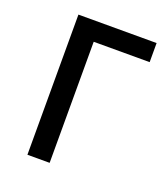

<svg xmlns="http://www.w3.org/2000/svg" viewBox="-105 -613 605 690"><g transform="rotate(20 197.0 -268.0)"><path d="M78 0V-536H377V-463H163V0Z"/></g></svg>

Font: Noto Sans SemiCondensed
Style: Regular
Weight: 400
Width: 4
Designer: Monotype Design Team
Foundry: Monotype Imaging Inc.
Version: Version 2.013; ttfautohint (v1.8.4.7-5d5b)